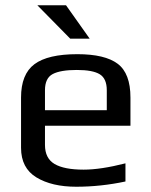

<svg xmlns="http://www.w3.org/2000/svg" viewBox="-20 -700 575 730"><path d="M476 -222H151V-149Q151 -98 187.5 -76.5Q224 -55 298 -55Q363 -55 457 -79V-10Q363 10 270 10Q177 10 118.5 -25.5Q60 -61 60 -138V-329Q60 -418 111 -456Q162 -494 274 -494Q379 -494 427.5 -457.5Q476 -421 476 -329ZM386 -281V-357Q386 -401 359.5 -417.5Q333 -434 272 -434Q210 -434 180.5 -418.5Q151 -403 151 -357V-281ZM321 -553H247L122 -680H231Z"/></svg>

Font: Play
Style: Regular
Weight: 400
Designer: Jonas Hecksher
Foundry: Jonas Hecksher, Playtypeª, e-types AS
Version: Version 1.002